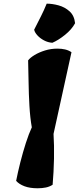

<svg xmlns="http://www.w3.org/2000/svg" viewBox="-20 -1010 427 1040"><path d="M183.6 9.8Q141.6 9.8 112.5 -1.2Q83.5 -12.2 67.4 -30.3Q76.7 -77.6 90.3 -131.6Q104 -185.5 120.1 -235.6Q136.2 -285.6 152.3 -320.3Q143.1 -372.1 139.4 -436.5Q135.7 -501 134.8 -565.9Q133.8 -630.9 132.3 -683.1Q143.1 -697.3 167.2 -711.9Q191.4 -726.6 223.6 -736.6Q255.9 -746.6 291 -746.6Q313.5 -746.6 332.5 -742.2Q351.6 -737.8 367.2 -727.1L270 -284.7Q273.9 -223.1 272.5 -150.4Q271 -77.6 265.1 -9.3Q248.5 1.5 228.3 5.6Q208 9.8 183.6 9.8ZM263.7 -778.3Q239.7 -779.8 218.3 -791.3Q196.8 -802.7 182.4 -818.6Q168 -834.5 165 -849.1Q187 -892.6 202.4 -922.9Q217.8 -953.1 232.9 -990.2Q263.2 -990.2 297.1 -981Q331.1 -971.7 356.7 -948.7Q382.3 -925.8 386.7 -884.3Q368.7 -850.6 332.3 -821.3Q295.9 -792 263.7 -778.3Z"/></svg>

Font: Fruktur
Style: Italic
Weight: 400
Italic angle: -8°
Designer: Viktoriya Grabowska, Eben Sorkin
Foundry: Viktoriya Grabowska
Version: Version 1.008; ttfautohint (v1.8.4.7-5d5b)